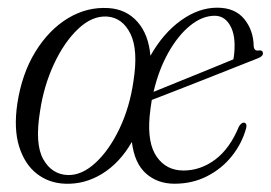

<svg xmlns="http://www.w3.org/2000/svg" viewBox="-20 -458 687 487"><path d="M255.5 -437.5Q300.5 -434.5 328.8 -402.5Q357 -370.5 361.5 -316.5Q394 -374 439 -406.2Q484 -438.5 531 -438.5Q576 -438.5 599.5 -409.8Q623 -381 623.5 -340.5Q625 -328 636 -330Q646 -331.5 647 -323.5Q647.5 -315.5 635 -310.5Q617 -303.5 581.8 -289.5Q546.5 -275.5 504.8 -259Q463 -242.5 425.2 -227.8Q387.5 -213 365 -204.5Q361.5 -183.5 359.5 -162.5Q353.5 -94.5 377.8 -60Q402 -25.5 445.5 -25.5Q488.5 -25.5 525.8 -53.2Q563 -81 586 -137Q592.5 -147.5 599 -147Q607 -145.5 604.5 -133.5Q594 -94.5 568.2 -62.2Q542.5 -30 505.2 -11Q468 8 422.5 8Q379.5 8 350.2 -18Q321 -44 314.5 -98Q284 -45 239.5 -17.5Q195 10 145 8Q104 6.5 73.2 -17.5Q42.5 -41.5 28.5 -86.5Q14.5 -131.5 24 -195.5Q35.5 -271 69.8 -326.8Q104 -382.5 152.5 -411.8Q201 -441 255.5 -437.5ZM524.5 -418Q493 -418 462.2 -393Q431.5 -368 407 -324.5Q382.5 -281 369.5 -225Q394 -235 431 -250Q468 -265 506.2 -280.5Q544.5 -296 572 -307.5Q575 -324 575 -341Q575.5 -375 561.8 -396.5Q548 -418 524.5 -418ZM152 -14Q187.5 -13 222.2 -45Q257 -77 283 -131.5Q309 -186 318.5 -252Q331 -331 311 -372Q291 -413 252 -416Q214 -418.5 178.5 -385Q143 -351.5 117 -295.8Q91 -240 81.5 -175.5Q68 -92.5 89.8 -54Q111.5 -15.5 152 -14Z"/></svg>

Font: Fraunces 144pt Soft Light
Style: Italic
Weight: 300
Italic angle: -16°
Version: Version 1.000;[b76b70a41]